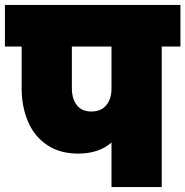

<svg xmlns="http://www.w3.org/2000/svg" viewBox="-31 -760 753 780"><path d="M702 -571H626V0H422V-181Q371 -136 286 -136Q213 -136 161 -170.5Q109 -205 83 -265.5Q57 -326 57 -401V-571H-11V-740H702ZM422 -571H261V-401Q261 -359 281 -333Q301 -307 340 -307Q380 -307 401 -333Q422 -359 422 -400Z"/></svg>

Font: Fz Poppins Black
Style: Regular
Weight: 900
Designer: Ninad Kale (Devanagari), Jonny Pinhorn (Latin)
Foundry: Indian Type Foundry
Version: Vit hóa bi Vntype.Com & FontZin.Com